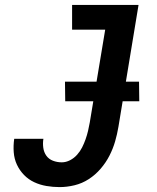

<svg xmlns="http://www.w3.org/2000/svg" viewBox="-20 -755 640 783"><path d="M223 8Q196 8 169.5 3.5Q143 -1 119.5 -12Q96 -23 78 -41.5Q60 -60 49 -83.5Q38 -107 36 -134.5Q34 -162 38 -189H157Q154 -171 156.5 -152.5Q159 -134 169 -120Q179 -106 196 -99.5Q213 -93 232 -93Q249 -93 265.5 -101.5Q282 -110 294.5 -124Q307 -138 315 -154Q323 -170 329 -187Q335 -204 339 -221Q343 -238 346 -255L409 -634H274V-735H545L463 -238Q458 -208 449.5 -178.5Q441 -149 426.5 -120.5Q412 -92 390.5 -67Q369 -42 342 -24.5Q315 -7 284 0.5Q253 8 223 8ZM548 -342H246L245 -422H547Z"/></svg>

Font: Iosevka HT Extended
Style: Bold Italic
Weight: 700
Width: 7
Italic angle: -9°
Monospace: yes
Designer: Belleve Invis
Foundry: Belleve Invis
Version: Version 32.3.0; ttfautohint (v1.8.4)